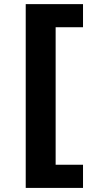

<svg xmlns="http://www.w3.org/2000/svg" viewBox="-20 -761 449 939"><path d="M105.8 158V-740.8H386V-627.8H252.1V44.7H386V158Z"/></svg>

Font: Inter UI
Style: Bold
Weight: 700
Designer: Rasmus Andersson
Foundry: rsms
Version: 3.2;8d6f07862